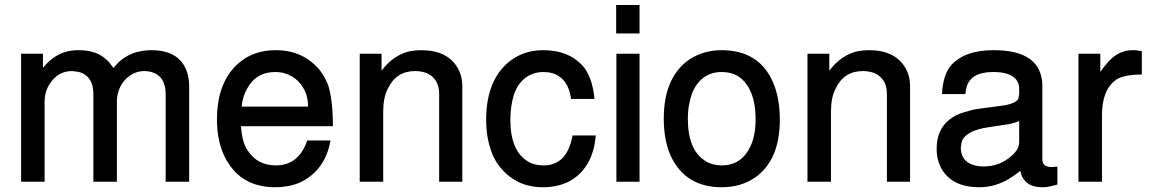

<svg xmlns="http://www.w3.org/2000/svg" viewBox="-20 -744 4705 786"><path d="M66.4 -523.9H155.8V-466.3Q205.6 -527.8 272 -536.6L292 -538.6H305.2Q395 -538.6 439.5 -472.2Q440.9 -470.2 441.4 -469.7Q441.9 -469.2 442.1 -469Q442.4 -468.8 442.6 -468.3Q442.9 -467.8 443.8 -465.8Q449.7 -472.2 454.8 -477.3Q460 -482.4 465.3 -488.8Q517.6 -538.1 599.1 -538.6Q723.1 -538.6 749 -437.5Q754.4 -415 754.4 -389.6V0H658.2V-357.9Q658.2 -431.6 601.6 -448.7Q587.4 -453.1 570.8 -453.1Q543.5 -453.1 520.8 -440.2Q498 -427.2 481 -403.8Q470.2 -387.7 464.4 -368.2Q458.5 -348.6 458.5 -327.1V0H362.3V-357.9Q362.3 -397.5 346.2 -420.4Q330.1 -443.4 299.3 -450.2L273.9 -453.1Q217.8 -452.6 184.6 -402.3Q162.6 -370.1 162.6 -327.1V0H66.4Z M966.8 -227.5Q968.3 -197.3 974.9 -171.9Q981.4 -146.5 992.7 -129.9Q1032.2 -66.9 1109.4 -66.9Q1203.1 -66.9 1237.8 -168.9H1333Q1321.8 -105 1288.6 -61.5Q1255.4 -18.1 1205.1 4.4Q1160.6 22.5 1106.4 22.5Q970.2 22.5 907.2 -88.4Q868.2 -156.7 868.2 -254.9Q868.2 -412.6 961.9 -489.7Q1021.5 -538.6 1108.4 -538.6Q1166 -538.6 1211.2 -517.6Q1256.3 -496.6 1289.6 -456.1Q1299.3 -443.4 1307.4 -429Q1315.4 -414.6 1321.8 -399.9Q1331.5 -372.6 1337.2 -328.6Q1342.8 -284.7 1342.8 -227.5ZM1240.7 -300.8Q1240.7 -302.2 1241 -304Q1241.2 -305.7 1241.2 -306.6V-307.6H1247.6ZM1241.2 -307.6Q1241.2 -344.2 1227.5 -373Q1213.9 -401.9 1187.5 -422.9Q1151.4 -449.2 1107.4 -449.2Q1028.3 -449.2 991.2 -380.4Q973.6 -349.6 969.2 -307.6Z M1452.6 -523.9H1542V-454.6Q1567.4 -488.3 1597.2 -508.1Q1627 -527.8 1659.7 -534.7Q1680.7 -538.6 1704.1 -538.6Q1809.6 -538.6 1852.1 -468.3Q1872.1 -436 1872.6 -392.6V0H1777.8V-359.9Q1777.8 -391.1 1764.6 -412.6Q1751.5 -434.1 1726.1 -445.3Q1715.8 -448.7 1704.1 -450.9Q1692.4 -453.1 1679.7 -453.1Q1602.1 -453.1 1568.4 -382.3Q1558.1 -363.3 1553.5 -339.6Q1548.8 -315.9 1548.8 -288.1V0H1452.6Z M2317.9 -338.9Q2304.7 -433.6 2228 -447.3H2229Q2228 -447.3 2227.3 -447.5Q2226.6 -447.8 2226.1 -447.8L2202.6 -449.2Q2160.6 -448.2 2130.1 -424.8Q2099.6 -401.4 2084 -356.9Q2077.1 -335 2073.2 -308.8Q2069.3 -282.7 2069.3 -253.4Q2069.3 -125 2142.6 -82H2142.1Q2168.9 -66.9 2205.1 -66.9Q2302.2 -66.9 2323.7 -189.5H2418.9Q2413.1 -118.2 2382.6 -69.6Q2352.1 -21 2302.2 2.4Q2280.8 12.2 2255.9 17.3Q2231 22.5 2203.1 22.5Q2139.2 22.5 2090.8 -5.1Q2042.5 -32.7 2010.7 -83Q1990.7 -117.2 1980.5 -160.2Q1970.2 -203.1 1970.2 -253.4Q1970.2 -412.6 2062 -489.7Q2121.6 -538.6 2204.1 -538.6Q2311 -538.6 2370.1 -469.2L2377 -459.5Q2391.6 -437 2400.9 -407.2Q2410.2 -377.4 2413.6 -338.9Z M2598.1 -523.9V0H2503.4V-523.9ZM2598.1 -723.6V-606.9H2502.4V-723.6Z M2933.6 -538.6Q3086.4 -538.6 3143.6 -409.2Q3172.4 -344.2 3172.4 -253.9Q3172.4 -87.9 3070.8 -17.1Q3012.7 22.5 2934.6 22.5Q2791 22.5 2730 -97.2Q2697.3 -163.1 2697.3 -257.8Q2697.3 -344.2 2724.1 -405Q2751 -465.8 2802.7 -501Q2830.6 -519 2863.5 -528.8Q2896.5 -538.6 2933.6 -538.6ZM2934.6 -449.2Q2892.6 -449.2 2862.1 -427.5Q2831.5 -405.8 2814 -364.3Q2805.7 -342.3 2800.8 -315.2Q2795.9 -288.1 2795.9 -257.8Q2795.9 -128.4 2868.7 -84.5Q2897 -66.9 2934.6 -66.9Q3017.1 -66.9 3053.7 -148.4Q3073.2 -192.4 3073.2 -254.9Q3073.2 -322.3 3053.7 -367.4Q3034.2 -412.6 2997.6 -434.6Q2970.2 -449.2 2934.6 -449.2Z M3285.6 -523.9H3375V-454.6Q3400.4 -488.3 3430.2 -508.1Q3460 -527.8 3492.7 -534.7Q3513.7 -538.6 3537.1 -538.6Q3642.6 -538.6 3685.1 -468.3Q3705.1 -436 3705.6 -392.6V0H3610.8V-359.9Q3610.8 -391.1 3597.7 -412.6Q3584.5 -434.1 3559.1 -445.3Q3548.8 -448.7 3537.1 -450.9Q3525.4 -453.1 3512.7 -453.1Q3435.1 -453.1 3401.4 -382.3Q3391.1 -363.3 3386.5 -339.6Q3381.8 -315.9 3381.8 -288.1V0H3285.6Z M4308.6 -61.5V11.7Q4273.4 21.5 4255.4 22.5H4245.6Q4171.4 22.5 4156.7 -44.4V-44.9Q4145.5 -35.2 4134.3 -27.3Q4123 -19.5 4111.8 -12.7H4112.3Q4084 4.4 4053.2 13.4Q4022.5 22.5 3988.8 22.5Q3877.9 22.5 3834 -53.7Q3824.2 -71.8 3819.3 -91.8Q3814.5 -111.8 3814.5 -135.3Q3814.5 -239.7 3908.7 -278.3L3919.9 -282.2L3953.1 -292Q3955.6 -293 3958.5 -293.7Q3961.4 -294.4 3964.4 -294.9L3972.2 -296.4Q3986.8 -298.8 4012 -302.2Q4037.1 -305.7 4073.2 -310.1Q4138.2 -317.9 4149.4 -340.3V-342.8L4152.3 -358.9V-380.4Q4152.3 -408.2 4133.5 -425Q4114.7 -441.9 4079.6 -447.3Q4071.8 -448.2 4062.7 -448.7Q4053.7 -449.2 4045.4 -449.2Q3950.7 -449.2 3935.5 -382.3Q3934.6 -377.4 3933.6 -372.1Q3932.6 -366.7 3932.1 -358.9H3836.4Q3840.3 -439 3874 -477.1Q3901.9 -507.8 3944.8 -523.2Q3987.8 -538.6 4048.3 -538.6Q4226.1 -538.6 4245.1 -419.4V-419.9Q4246.1 -414.1 4246.6 -407.5Q4247.1 -400.9 4247.1 -392.6V-92.8Q4247.1 -60.1 4283.7 -60.1H4285.6Q4287.6 -60.1 4290 -60.3Q4292.5 -60.5 4295.9 -61ZM4152.3 -248.5Q4144 -245.1 4134.5 -241.9Q4125 -238.8 4113.3 -236.3L4029.8 -223.6Q3931.6 -210 3916.5 -162.1L3917 -163.1Q3916 -156.2 3915 -150.1Q3914.1 -144 3913.1 -137.2Q3914.1 -109.4 3928.7 -91.3Q3943.4 -73.2 3972.7 -66.4Q3987.3 -62.5 4006.3 -62.5Q4073.2 -62.5 4122.1 -106.9Q4128.4 -111.8 4133.1 -117.4Q4137.7 -123 4141.6 -128.4V-127.9Q4152.3 -143.1 4152.3 -167.5Z M4395 -523.9H4484.4V-449.2Q4492.7 -461.9 4502 -473.1Q4511.2 -484.4 4519.5 -493.7Q4561.5 -538.6 4616.2 -538.6H4627.9L4654.3 -534.7V-439Q4580.1 -438.5 4549.3 -418L4546.4 -416L4548.3 -417L4547.4 -416Q4491.2 -375.5 4491.2 -271.5V0H4395Z"/></svg>

Font: SolaimanLipi
Style: Bold
Weight: 700
Designer: Solaiman Karim
Foundry: Al Mamun Sumon
Version: Version 2.000